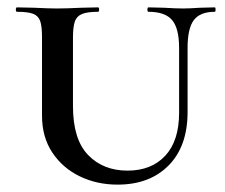

<svg xmlns="http://www.w3.org/2000/svg" viewBox="-20 -488 611 521"><path d="M383 -456Q380 -456 380 -462Q380 -468 383 -468L425 -467Q457 -465 477 -465Q493 -465 523 -467L563 -468Q565 -468 565 -462Q565 -456 563 -456Q523 -456 506 -433.5Q489 -411 489 -358V-184Q489 -91 437.5 -39Q386 13 299 13Q243 13 196.5 -9.5Q150 -32 122 -74Q94 -116 94 -174V-387Q94 -417 89 -431Q84 -445 70 -450.5Q56 -456 26 -456Q23 -456 23 -462Q23 -468 26 -468L73 -467Q111 -465 135 -465Q161 -465 201 -467L246 -468Q249 -468 249 -462Q249 -456 246 -456Q217 -456 202.5 -450Q188 -444 183 -429.5Q178 -415 178 -385V-200Q178 -110 219 -67.5Q260 -25 326 -25Q391 -25 428.5 -65.5Q466 -106 466 -182V-358Q466 -411 447 -433.5Q428 -456 383 -456Z"/></svg>

Font: Cormorant SC SemiBold
Style: Regular
Weight: 600
Designer: Christian Thalmann (Catharsis Fonts)
Foundry: Catharsis Fonts
Version: Version 4.000